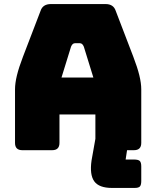

<svg xmlns="http://www.w3.org/2000/svg" viewBox="-20 -740 770 946"><path d="M273 -36Q273 0 237 0H90Q54 0 54 -36V-300Q54 -330 63.5 -369Q73 -408 93 -460L180 -687Q191 -720 231 -720H500Q539 -720 550 -687L637 -460Q657 -408 666.5 -369Q676 -330 676 -300V-36Q676 0 640 0H606L599 46H640Q661 46 668.5 53Q676 60 676 80V152Q676 171 669.5 178.5Q663 186 643 186H532Q468 186 444.5 153.5Q421 121 431 51L450 -56V-176H273ZM330 -510 283 -358H440L393 -510Q386 -527 374 -527H349Q337 -527 330 -510Z"/></svg>

Font: Bungee Spice
Style: Regular
Weight: 400
Designer: David Jonathan Ross
Foundry: David Jonathan Ross
Version: Version 2.000